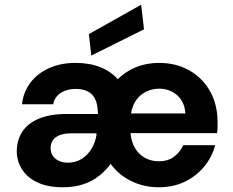

<svg xmlns="http://www.w3.org/2000/svg" viewBox="-20 -780 985 812"><path d="M246 12Q182 12 138.5 -8.5Q95 -29 73 -64Q51 -99 51 -140Q51 -187 74 -222.5Q97 -258 144 -278Q191 -298 263 -298H394Q394 -334 384 -357.5Q374 -381 353 -392.5Q332 -404 299 -404Q264 -404 237.5 -387.5Q211 -371 205 -339H73Q79 -392 109.5 -431.5Q140 -471 189 -492.5Q238 -514 299 -514Q359 -514 404 -496Q449 -478 478 -445Q511 -478 555.5 -496Q600 -514 652 -514Q726 -514 782 -481.5Q838 -449 869 -393Q900 -337 900 -265Q900 -255 900 -242.5Q900 -230 898 -217H532Q535 -180 551 -153.5Q567 -127 593 -112.5Q619 -98 651 -98Q691 -98 716.5 -117.5Q742 -137 755 -166H890Q877 -116 843.5 -75.5Q810 -35 761.5 -11.5Q713 12 652 12Q588 12 534.5 -14.5Q481 -41 448 -87Q427 -58 398 -35.5Q369 -13 331.5 -0.5Q294 12 246 12ZM267 -92Q299 -92 324.5 -107.5Q350 -123 366.5 -150Q383 -177 388 -209V-216H280Q251 -216 231.5 -208Q212 -200 203 -186Q194 -172 194 -154Q194 -135 203 -121.5Q212 -108 228.5 -100Q245 -92 267 -92ZM534 -300H764Q761 -349 729.5 -377Q698 -405 653 -405Q625 -405 599.5 -393Q574 -381 557 -358Q540 -335 534 -300ZM366 -545 356 -636 577 -760 589 -656Z"/></svg>

Font: DM Sans 16pt
Style: Bold
Weight: 700
Version: Version 4.004;gftools[0.9.30]